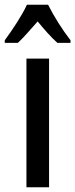

<svg xmlns="http://www.w3.org/2000/svg" viewBox="-48 -786 316 806"><path d="M154 -766H65C46 -724 6 -663 -28 -617V-606H27C50 -627 79 -661 110 -696C139 -661 166 -630 193 -606H248V-617C213 -662 176 -721 154 -766ZM158 0V-540H63V0Z"/></svg>

Font: Noto Sans Myanmar ExtraCondensed Medium
Style: Regular
Weight: 500
Width: 2
Designer: Monotype Design Team
Foundry: Monotype Imaging Inc.
Version: Version 2.107